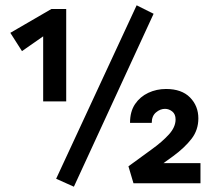

<svg xmlns="http://www.w3.org/2000/svg" viewBox="-20 -692 807 725"><path d="M143 -309V-585L205 -598L63 -499L19 -568L174 -658H230V-309ZM259 13 192 -17 496 -672 560 -640ZM465 -64Q511 -98 551.5 -127Q592 -156 617.5 -184Q643 -212 643 -241Q643 -261 630.5 -271Q618 -281 603 -281Q585 -281 569 -267.5Q553 -254 553 -228H471Q471 -271 490 -299Q509 -327 540 -341.5Q571 -356 607 -356Q666 -356 697.5 -324Q729 -292 729 -245Q729 -201 703 -167.5Q677 -134 634 -102.5Q591 -71 539 -34L574 -76H737V0H484Z"/></svg>

Font: Ysabeau
Style: Bold
Weight: 700
Designer: Christian Thalmann (Catharsis Fonts)
Version: Version 2.000;gftools[0.9.27.dev2+g8671c4b]